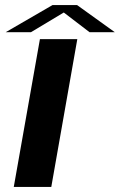

<svg xmlns="http://www.w3.org/2000/svg" viewBox="-20 -740 474 760"><path d="M34.5 0H183L286 -585H138ZM2.5 -612.5H102.5L232.5 -690.5L334.5 -612.5H434.5L285 -720H188Z"/></svg>

Font: Anybody ExtraExpanded Medium
Style: Italic
Weight: 500
Width: 8
Italic angle: -10°
Version: Version 1.113;gftools[0.9.25]